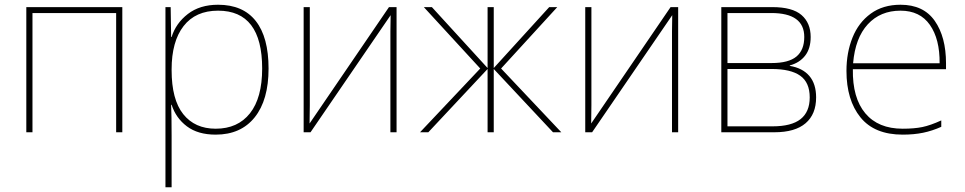

<svg xmlns="http://www.w3.org/2000/svg" viewBox="-20 -558 4072 810"><path d="M496 0H470V-503H117V0H91V-528H496Z M1113 -269Q1113 -136 1054.5 -63Q996 10 890 10Q815 10 768.5 -25Q722 -60 704 -116H702Q704 -71 704 15V232H678V-528H700L702 -402H704Q722 -460 772.5 -499Q823 -538 900 -538Q1005 -538 1059 -469.5Q1113 -401 1113 -269ZM704 -265V-262Q704 -138 753 -76.5Q802 -15 890 -15Q983 -15 1034.5 -80Q1086 -145 1086 -269Q1086 -513 900 -513Q805 -513 754.5 -448Q704 -383 704 -265Z M1287 -114Q1287 -68 1286 -37L1621 -528H1653V0H1627V-426Q1627 -465 1628 -494L1290 0H1261V-528H1287Z M2094 -269 2348 0H2313L2063 -267V0H2037V-267L1787 0H1752L2006 -269L1768 -528H1802L2037 -271V-528H2063V-271L2297 -528H2331Z M2475 -114Q2475 -68 2474 -37L2809 -528H2841V0H2815V-426Q2815 -465 2816 -494L2478 0H2449V-528H2475Z M3312 -282V-280Q3366 -271 3394.5 -237.5Q3423 -204 3423 -147Q3423 -76 3378.5 -38Q3334 0 3247 0H3023V-528H3238Q3323 -528 3361.5 -494.5Q3400 -461 3400 -402Q3400 -353 3376.5 -323Q3353 -293 3312 -282ZM3234 -503H3049V-292H3235Q3307 -292 3340 -319.5Q3373 -347 3373 -402Q3373 -503 3234 -503ZM3235 -267H3049V-25H3239Q3319 -25 3357.5 -55.5Q3396 -86 3396 -147Q3396 -210 3356 -238.5Q3316 -267 3235 -267Z M3971 -291V-266H3578Q3576 -145 3630.5 -80Q3685 -15 3788 -15Q3837 -15 3871 -22Q3905 -29 3951 -50V-23Q3913 -6 3874.5 2Q3836 10 3788 10Q3669 10 3610 -63Q3551 -136 3551 -259Q3551 -336 3576.5 -399.5Q3602 -463 3653.5 -500.5Q3705 -538 3779 -538Q3876 -538 3923.5 -470Q3971 -402 3971 -291ZM3579 -291H3944Q3945 -393 3903 -453Q3861 -513 3779 -513Q3694 -513 3641 -455.5Q3588 -398 3579 -291Z"/></svg>

Font: Noto Sans UI Thin
Style: Regular
Weight: 250
Designer: Monotype Design Team
Foundry: Monotype Imaging Inc.
Version: Version 1.001